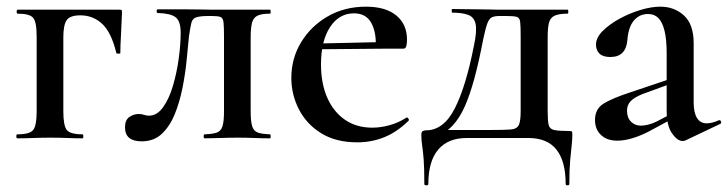

<svg xmlns="http://www.w3.org/2000/svg" viewBox="-20 -415 2184 576"><path d="M337 -386Q344 -386 345 -384.5Q346 -383 346 -377Q345 -347 343 -311.5Q341 -276 341 -256Q341 -254 335 -254Q329 -254 329 -256Q314 -318 286.5 -343.5Q259 -369 221 -369Q190 -369 180 -354.5Q170 -340 170 -303V-81Q170 -38 180.5 -25Q191 -12 228 -12Q230 -12 230 -6Q230 0 228 0Q207 0 182.5 -1Q158 -2 132 -2Q105 -2 79 -1Q53 0 32 0Q29 0 29 -6Q29 -12 32 -12Q69 -12 79.5 -25Q90 -38 90 -81V-305Q90 -349 79.5 -361.5Q69 -374 33 -374Q30 -374 30 -380Q30 -386 33 -386Z M405 9Q355 9 355 -33Q355 -55 368 -64Q381 -73 396 -73Q405 -73 412 -70.5Q419 -68 427 -68Q451 -68 469 -93Q487 -118 498.5 -156.5Q510 -195 516 -238Q522 -281 522 -317Q522 -352 506.5 -363.5Q491 -375 453 -376Q450 -376 450 -381.5Q450 -387 453 -387Q461 -387 484 -387Q507 -387 534 -387Q561 -387 583.5 -386.5Q606 -386 614 -386H790Q792 -386 792 -380Q792 -374 790 -374Q766 -374 753.5 -368.5Q741 -363 736.5 -348Q732 -333 732 -303V-81Q732 -51 736.5 -36.5Q741 -22 753 -17.5Q765 -13 790 -12Q792 -12 792 -6Q792 0 790 0Q769 0 744.5 -1Q720 -2 694 -2Q666 -2 640 -1Q614 0 594 0Q591 0 591 -6Q591 -12 594 -12Q619 -13 631 -17.5Q643 -22 647.5 -36.5Q652 -51 652 -81V-305Q652 -336 650.5 -348.5Q649 -361 641.5 -364Q634 -367 616 -367H606Q580 -367 568.5 -363Q557 -359 554 -346Q551 -333 547 -307Q544 -277 540 -235.5Q536 -194 527.5 -151.5Q519 -109 504.5 -73Q490 -37 466 -14Q442 9 405 9Z M1052 12Q988 12 944 -15Q900 -42 877 -86.5Q854 -131 854 -181Q854 -240 883.5 -288.5Q913 -337 963.5 -366Q1014 -395 1078 -395Q1137 -395 1169 -368.5Q1201 -342 1201 -296Q1201 -285 1199 -277Q1197 -269 1190 -269H1107Q1110 -317 1094 -346Q1078 -375 1042 -375Q997 -375 970 -333.5Q943 -292 943 -222Q943 -165 961.5 -122.5Q980 -80 1014.5 -56Q1049 -32 1097 -32Q1122 -32 1149 -39.5Q1176 -47 1199 -62Q1201 -64 1204.5 -60Q1208 -56 1206 -53Q1170 -18 1132 -3Q1094 12 1052 12ZM914 -267 913 -284 1135 -289V-269Z M1253 137Q1253 89 1251 63.5Q1249 38 1246.5 22Q1244 6 1244 -11Q1244 -19 1248 -21.5Q1252 -24 1258 -24Q1311 -24 1344.5 -90Q1378 -156 1402 -279Q1411 -321 1407 -342Q1403 -363 1385.5 -370Q1368 -377 1337 -377Q1335 -377 1335 -382.5Q1335 -388 1337 -388Q1353 -388 1373.5 -387.5Q1394 -387 1414 -387Q1434 -387 1449.5 -386.5Q1465 -386 1472 -386H1683Q1685 -386 1685 -380Q1685 -374 1683 -374Q1657 -374 1644 -368Q1631 -362 1627 -347Q1623 -332 1623 -303V-81Q1623 -52 1626 -40Q1629 -28 1642.5 -25Q1656 -22 1686 -22Q1694 -22 1695.5 -20.5Q1697 -19 1697 -11Q1697 4 1695 21.5Q1693 39 1690.5 66.5Q1688 94 1688 137Q1688 141 1682.5 141Q1677 141 1677 137Q1677 69 1649.5 34Q1622 -1 1565 -1H1380Q1324 -1 1294.5 34Q1265 69 1265 137Q1265 141 1259 141Q1253 141 1253 137ZM1289 -3 1303 -25H1447Q1492 -25 1511.5 -26.5Q1531 -28 1536.5 -40Q1542 -52 1542 -81V-305Q1542 -337 1540.5 -349.5Q1539 -362 1530 -364.5Q1521 -367 1498 -367H1478Q1465 -367 1456.5 -363.5Q1448 -360 1442.5 -346Q1437 -332 1430 -299Q1417 -231 1403.5 -181Q1390 -131 1374.5 -96Q1359 -61 1338 -38.5Q1317 -16 1289 -3Z M2037 6Q2033 8 2028 8Q2012 8 1996 -15Q1980 -38 1980 -82V-255Q1980 -297 1973.5 -323Q1967 -349 1955 -361Q1943 -373 1924 -373Q1906 -373 1892.5 -363.5Q1879 -354 1871.5 -337Q1864 -320 1862 -294Q1860 -270 1847.5 -257Q1835 -244 1811 -244Q1789 -244 1778.5 -254Q1768 -264 1768 -281Q1768 -302 1788 -322Q1808 -342 1838 -358.5Q1868 -375 1901 -385Q1934 -395 1961 -395Q2003 -395 2032 -368.5Q2061 -342 2061 -285V-108Q2061 -77 2071 -61Q2081 -45 2100 -45Q2116 -45 2136 -54Q2141 -56 2143 -50.5Q2145 -45 2140 -43ZM1832 7Q1801 7 1783 -10Q1765 -27 1765 -55Q1765 -88 1790.5 -104Q1816 -120 1871 -138L1990 -178L1993 -164L1908 -133Q1883 -123 1872 -111.5Q1861 -100 1861 -83Q1861 -62 1873 -50Q1885 -38 1903 -38Q1912 -38 1924.5 -41Q1937 -44 1951 -51L2016 -85L2018 -70L1931 -23Q1905 -9 1879.5 -1Q1854 7 1832 7Z"/></svg>

Font: Cormorant SemiBold
Style: Regular
Weight: 600
Designer: Christian Thalmann (Catharsis Fonts)
Foundry: Catharsis Fonts
Version: Version 4.000